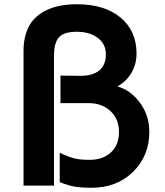

<svg xmlns="http://www.w3.org/2000/svg" viewBox="-20 -865 772 896"><path d="M676.8 -250Q676.8 -137.2 600.8 -63Q524.9 11.2 407.2 11.2Q360.4 11.2 329.6 6.1Q298.8 1 258.8 -15.1V-151.9Q304.7 -130.9 330.3 -125Q356 -119.1 397.9 -119.1Q460.4 -119.1 497.8 -153.8Q535.2 -188.5 535.2 -249Q535.2 -309.6 495.6 -346.7Q456.1 -383.8 392.1 -383.8H262.2V-512.2L355 -511.2Q412.6 -510.7 443.4 -536.4Q474.1 -562 474.1 -610.8Q474.1 -659.7 436.3 -688.2Q398.4 -716.8 337.9 -716.8Q277.8 -716.8 254.9 -690.7Q231.9 -664.6 231.9 -605V1H89.8V-628.9Q89.8 -675.8 102.5 -712.9Q115.2 -750 137.5 -774.4Q159.7 -798.8 191.7 -814.9Q223.6 -831.1 259.8 -838.1Q295.9 -845.2 338.9 -845.2Q467.8 -845.2 542.5 -783Q617.2 -720.7 617.2 -615.2Q617.2 -566.4 593.8 -525.9Q570.3 -485.4 529.8 -462.9V-460.9Q589.8 -444.3 633.3 -385.3Q676.8 -326.2 676.8 -250Z"/></svg>

Font: Sinkin Sans 600 SemiBold
Style: Regular
Weight: 600
Designer: Keith Bates
Foundry: K-Type
Version: Sinkin Sans (version 1.0)  by Keith Bates   •   © 2014   www